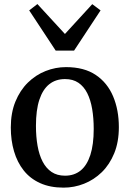

<svg xmlns="http://www.w3.org/2000/svg" viewBox="-20 -892 624 924"><path d="M32 -278.5Q32 -349 54.2 -403.2Q76.5 -457.5 114.2 -494.5Q152 -531.5 199.5 -550.2Q247 -569 297.5 -569Q385 -569 441 -531.2Q497 -493.5 524.5 -428Q552 -362.5 552 -280Q552 -209 529.8 -154.5Q507.5 -100 469.8 -63.2Q432 -26.5 384.5 -7.8Q337 11 286 11Q221 11 173 -10.8Q125 -32.5 94 -71.8Q63 -111 47.5 -163.8Q32 -216.5 32 -278.5ZM293 -46.5Q337 -46.5 367.8 -71.2Q398.5 -96 414.8 -146.2Q431 -196.5 431 -271.5Q431 -323.5 423.5 -367.5Q416 -411.5 399.8 -443.8Q383.5 -476 357.2 -493.8Q331 -511.5 293 -511.5Q248.5 -511.5 217.2 -486.8Q186 -462 169.5 -412.2Q153 -362.5 153 -286.5Q153 -234 160.8 -190.2Q168.5 -146.5 185.2 -114.2Q202 -82 228.5 -64.2Q255 -46.5 293 -46.5ZM248 -648.5 120.5 -842 160 -872.5 292.5 -728.5 424 -872 464 -842 336.5 -648.5Z"/></svg>

Font: Merriweather 20pt Medium
Style: Regular
Weight: 500
Version: Version 2.100